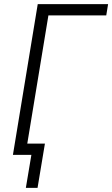

<svg xmlns="http://www.w3.org/2000/svg" viewBox="-20 -755 547 936"><path d="M106 161 133 0H43L164 -735H507L498 -680H216L113 -55H199L163 161Z"/></svg>

Font: Iosevka Term Curly Lt Obl
Style: Regular
Weight: 300
Italic angle: -9°
Designer: Belleve Invis
Foundry: Belleve Invis
Version: Version 32.3.0